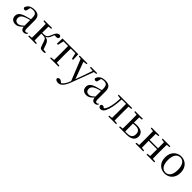

<svg xmlns="http://www.w3.org/2000/svg" viewBox="461 -2308 4356 4356"><g transform="rotate(45 2639.0 -130.0)"><path d="M457 14C496 14 526 -2 547 -37L531 -52C515 -34 503 -28 486 -28C459 -28 444 -45 444 -108V-355C444 -479 388 -531 272 -531C159 -531 85 -482 65 -400C71 -377 86 -364 109 -364C134 -364 151 -377 157 -413L172 -485C199 -495 224 -500 250 -500C329 -500 364 -470 364 -359V-318C320 -308 273 -295 231 -282C99 -244 52 -193 52 -115C52 -32 111 15 190 15C262 15 307 -18 366 -82C374 -22 402 14 457 14ZM364 -113C301 -53 265 -34 225 -34C169 -34 132 -66 132 -128C132 -183 165 -226 249 -257C283 -270 323 -281 364 -292Z M969 -47C982 -4 1001 9 1062 9C1083 9 1111 5 1133 0V-27L1051 -35L1010 -152C983 -227 948 -257 877 -269C920 -283 950 -313 975 -383C985 -410 993 -428 1004 -443C1019 -439 1036 -437 1058 -437C1094 -437 1117 -454 1117 -484C1117 -508 1103 -523 1076 -531C1013 -523 982 -488 948 -394C913 -300 874 -282 814 -282H761L763 -480L843 -489V-516H595V-489L676 -480L678 -288V-229L676 -36L595 -28V0H843V-28L763 -36C762 -92 761 -176 761 -253H815C878 -253 901 -240 925 -173Z M1388 0H1567V-28L1475 -37L1473 -229V-288L1475 -484H1623L1656 -341H1692L1685 -516H1179L1172 -341H1208L1241 -484H1389L1391 -288V-229L1389 -37L1297 -28V0Z M2088 -488 2183 -480 2112 -274 2038 -70 1887 -479 1978 -488V-516H1730V-488L1796 -481L2001 29L1990 58C1959 138 1920 196 1870 225L1858 213C1835 191 1812 176 1786 176C1758 176 1733 189 1728 217C1732 251 1774 271 1818 271C1899 271 1965 206 2025 47L2222 -481L2290 -488V-516H2088Z M2732 14C2771 14 2801 -2 2822 -37L2806 -52C2790 -34 2778 -28 2761 -28C2734 -28 2719 -45 2719 -108V-355C2719 -479 2663 -531 2547 -531C2434 -531 2360 -482 2340 -400C2346 -377 2361 -364 2384 -364C2409 -364 2426 -377 2432 -413L2447 -485C2474 -495 2499 -500 2525 -500C2604 -500 2639 -470 2639 -359V-318C2595 -308 2548 -295 2506 -282C2374 -244 2327 -193 2327 -115C2327 -32 2386 15 2465 15C2537 15 2582 -18 2641 -82C2649 -22 2677 14 2732 14ZM2639 -113C2576 -53 2540 -34 2500 -34C2444 -34 2407 -66 2407 -128C2407 -183 2440 -226 2524 -257C2558 -270 2598 -281 2639 -292Z M3246 0H3413V-28L3332 -36C3331 -92 3330 -174 3330 -229V-288C3330 -342 3331 -424 3332 -480L3413 -489V-516H2983V-489L3070 -478C3066 -348 3049 -237 3018 -149C3002 -105 2985 -78 2961 -59C2941 -77 2925 -87 2904 -87C2881 -87 2864 -77 2855 -55C2855 -14 2882 10 2921 10C2975 10 3020 -30 3054 -139C3083 -230 3101 -349 3106 -486H3247L3249 -288V-229L3247 -36L3166 -28V0Z M3510 0H3756C3913 0 3975 -71 3975 -163C3975 -252 3916 -319 3775 -319C3742 -319 3708 -316 3674 -311C3674 -364 3675 -432 3676 -480L3756 -489V-516H3510V-489L3591 -480L3593 -288V-229L3591 -36L3510 -28ZM3674 -281C3700 -285 3726 -287 3753 -287C3850 -287 3895 -247 3895 -160C3895 -70 3844 -29 3739 -29H3677C3675 -85 3674 -171 3674 -229Z M4391 -489 4471 -480C4472 -426 4473 -346 4473 -287H4203L4205 -480L4285 -489V-516H4037V-489L4118 -480L4120 -288V-229L4118 -36L4037 -28V0H4285V-28L4205 -36C4204 -92 4203 -177 4203 -256H4473C4473 -177 4472 -92 4471 -36L4391 -28V0H4638V-28L4557 -36L4555 -229V-288L4557 -480L4638 -489V-516H4391Z M4979 15C5112 15 5229 -77 5229 -258C5229 -438 5108 -531 4979 -531C4851 -531 4730 -437 4730 -258C4730 -78 4847 15 4979 15ZM4979 -16C4880 -16 4819 -101 4819 -257C4819 -413 4880 -499 4979 -499C5078 -499 5139 -413 5139 -257C5139 -101 5078 -16 4979 -16Z"/></g></svg>

Font: Noto Serif CJK TC
Style: Regular
Weight: 400
Designer: Ryoko NISHIZUKA 西塚涼子 (kana & ideographs); Frank Grießhammer (Latin, Greek & Cyrillic); Wenlong ZHANG 张文龙 (bopomofo); San
Foundry: Adobe
Version: Version 2.001;hotconv 1.1.0;makeotfexe 2.6.0